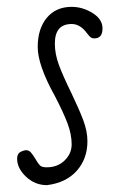

<svg xmlns="http://www.w3.org/2000/svg" viewBox="-20 -537 349 560"><path d="M55 -99Q64 -99 69.5 -93Q75 -87 83 -74Q91 -60 96.5 -54.5Q102 -49 116 -49Q148 -49 168.5 -69Q189 -89 189 -116Q189 -145 177 -177Q165 -209 140 -257Q90 -347 90 -400Q90 -453 116.5 -485Q143 -517 189 -517Q221 -517 250 -499Q279 -481 279 -454Q279 -425 255 -425Q248 -425 243.5 -429Q239 -433 235 -438.5Q231 -444 229 -446Q211 -467 189 -467Q140 -467 140 -410Q140 -379 152 -347Q164 -315 188 -266Q211 -218 223 -186Q235 -154 235 -125Q235 -74 204 -39Q173 -4 117 3Q82 3 56 -21.5Q30 -46 30 -74Q30 -87 37 -92Q44 -97 55 -99Z"/></svg>

Font: Bad Script
Style: Regular
Weight: 400
Italic angle: -10°
Designer: Roman Shchyukin (Gaslight Type Foundry), Cyreal (Charset Expansion)
Foundry: Gaslight
Version: Version 2.000